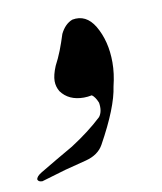

<svg xmlns="http://www.w3.org/2000/svg" viewBox="-53 -408 379 450"><g transform="rotate(-10 137.0 -183.0)"><path d="M215.8 -191.9Q209 -143.1 164.1 -62Q151.9 -40 122.1 -32.2Q97.2 -25.9 70.8 -19Q51.8 -13.2 13.2 -2Q3.9 -2 2 -7.8Q2 -15.1 15.1 -22.9Q55.2 -46.9 95.2 -69.8Q139.2 -98.1 169.9 -127Q179.2 -139.2 175.8 -160.2Q169.9 -174.8 162.1 -180.2Q151.9 -178.2 143.1 -178.2Q106.9 -178.2 88.9 -203.1Q82 -214.8 82 -228Q82 -242.2 90.8 -263.2Q99.1 -278.8 106 -296.4Q112.8 -314 119.1 -334Q129.9 -356 147.9 -362.8Q181.2 -369.1 201.2 -335.9Q223.1 -298.8 223.1 -248Q223.1 -221.2 215.8 -191.9Z"/></g></svg>

Font: Jameel Khushkhati
Style: Regular
Weight: 400
Version: Version 3.5